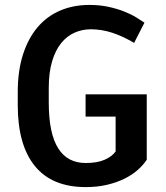

<svg xmlns="http://www.w3.org/2000/svg" viewBox="-20 -741 666 771"><path d="M569.3 -99.6Q555.2 -78.1 532.7 -58.3Q510.3 -38.6 479.7 -23.4Q449.2 -8.3 410.2 1Q371.1 10.3 324.2 10.3Q189 10.3 120.1 -74.2Q51.3 -158.7 51.3 -318.8V-371.1Q51.3 -456.5 72.3 -522Q93.3 -587.4 131.1 -631.8Q168.9 -676.3 221.9 -698.7Q274.9 -721.2 338.9 -721.2Q381.3 -721.2 416.5 -713.4Q451.7 -705.6 479.2 -694.6Q506.8 -683.6 527.1 -671.1Q547.4 -658.7 560.1 -649.9L518.6 -568.8Q471.7 -596.2 430.4 -609.6Q389.2 -623 345.7 -623.5Q310.5 -623.5 279.5 -609.9Q248.5 -596.2 225.3 -567.4Q202.1 -538.6 189 -493.9Q175.8 -449.2 175.8 -387.2V-331.1Q175.8 -266.6 185.5 -220.2Q195.3 -173.8 214.4 -144.3Q233.4 -114.7 261 -100.6Q288.6 -86.4 324.2 -86.4Q370.1 -86.4 399.9 -99.4Q429.7 -112.3 444.3 -132.8V-272.9H323.7V-362.3H569.3Z"/></svg>

Font: Ufes Sans SemiBold
Style: Regular
Weight: 600
Designer: Ricardo Esteves & Filipe Motta
Foundry: ProDesignUfes - Ricardo Esteves, Filipe Motta (This is a derivative work, based on Roboto family, by Christian Robertson
Version: Version 2.0